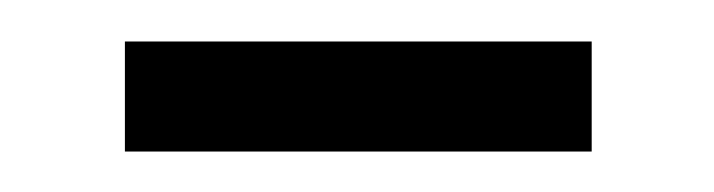

<svg xmlns="http://www.w3.org/2000/svg" viewBox="-20 -297 346 93"><path d="M40.5 -223.6V-276.9H266.6V-223.6Z"/></svg>

Font: Varta Light Light
Style: Regular
Weight: 300
Version: Version 1.004